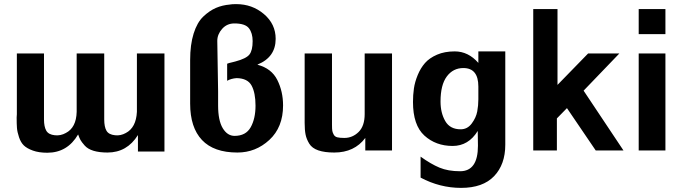

<svg xmlns="http://www.w3.org/2000/svg" viewBox="-20 -732 3320 934"><path d="M780 -472V5H651V-75Q598 10 503 10Q463 10 435 1.5Q407 -7 392 -24Q377 -41 371.5 -51Q366 -61 360 -78Q308 11 210 11Q169 11 140 0.5Q111 -10 96 -24.5Q81 -39 72.5 -64.5Q64 -90 62.5 -109.5Q61 -129 61 -160Q61 -163 61.5 -168.5Q62 -174 62 -176V-472H194V-151Q194 -116 205 -96.5Q216 -77 247 -74Q275 -71 300 -85Q351 -111 353 -188V-472H487V-151Q487 -115 498 -96Q509 -77 540 -74Q567 -71 592 -85Q642 -111 646 -188V-189V-472Z M905 -228V-440Q905 -515 922 -569Q939 -623 969 -651.5Q999 -680 1030.5 -693.5Q1062 -707 1099 -710H1098Q1108 -712 1129 -712Q1207 -712 1264 -663.5Q1321 -615 1321 -543Q1321 -454 1233 -418V-417Q1301 -399 1329 -343Q1357 -287 1357 -219Q1357 -113 1290.5 -51.5Q1224 10 1135 10Q1020 10 962.5 -51Q905 -112 905 -228ZM1085 -339V-422Q1089 -424 1095 -425.5Q1101 -427 1109.5 -429Q1118 -431 1125 -433Q1178 -447 1193.5 -467Q1209 -487 1209 -532Q1209 -571 1191 -594.5Q1173 -618 1120 -618Q1084 -618 1060.5 -591.5Q1037 -565 1037 -533L1041 -287V-257V-219Q1041 -146 1063.5 -108.5Q1086 -71 1121 -71Q1176 -71 1199.5 -113Q1223 -155 1223 -218Q1223 -280 1204 -315.5Q1185 -351 1131 -352Q1104 -350 1085 -339Z M1462 -134V-472H1595V-125Q1595 -104 1596.5 -95.5Q1598 -87 1603.5 -77Q1609 -67 1621 -64Q1633 -61 1655 -61Q1695 -61 1724.5 -90Q1754 -119 1754 -177V-472H1887V0H1757V-61Q1704 10 1606 10Q1559 10 1528.5 -0.5Q1498 -11 1484.5 -33Q1471 -55 1466.5 -77.5Q1462 -100 1462 -134Z M1989 -236Q1989 -270 1993.5 -301.5Q1998 -333 2012 -367Q2026 -401 2047.5 -425.5Q2069 -450 2106 -466Q2143 -482 2192 -482Q2258 -482 2307 -426V-482H2438V-28Q2438 68 2383.5 125Q2329 182 2223 182Q2120 182 2026 132V30Q2076 66 2118 83.5Q2160 101 2218 101Q2305 101 2305 -23Q2305 -36 2304.5 -59.5Q2304 -83 2304 -95Q2259 -22 2182 -22Q2100 -22 2044.5 -72.5Q1989 -123 1989 -236ZM2123 -238Q2123 -183 2146 -143Q2169 -103 2221 -103Q2254 -103 2275 -131.5Q2296 -160 2301.5 -189.5Q2307 -219 2307 -249V-311Q2307 -401 2234 -401Q2184 -401 2153.5 -360Q2123 -319 2123 -238Z M2574 0V-688H2692V-319Q2715 -343 2841 -472H2993L2819 -291L3013 0H2878L2738 -206Q2704 -172 2689 -156V0Z M3087 -566V-688H3217V-566ZM3087 0V-472H3217V0Z"/></svg>

Font: Coval
Style: ExtraBold
Weight: 800
Foundry: Context Ltd
Version: Version 001.000